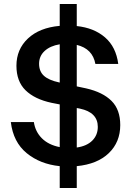

<svg xmlns="http://www.w3.org/2000/svg" viewBox="-20 -831 664 958"><path d="M363 -2V107H278V-2Q180 -12 113 -67Q46 -122 34 -222H149Q156 -174 189 -141Q222 -108 278 -97V-310L237 -318Q153 -336 107.5 -380.5Q62 -425 62 -503Q62 -585 119.5 -639Q177 -693 278 -702V-811H363V-701Q449 -692 504 -644.5Q559 -597 570 -512H456Q442 -588 363 -607V-400L410 -390Q493 -371 536.5 -327.5Q580 -284 580 -207Q580 -122 523 -67Q466 -12 363 -2ZM278 -419V-610Q230 -602 202.5 -576.5Q175 -551 175 -513Q175 -475 199 -453Q223 -431 274 -420ZM363 -95Q413 -102 440.5 -129.5Q468 -157 468 -198Q468 -270 379 -289L363 -292Z"/></svg>

Font: CBA Beacon Sans Bold
Style: Regular
Weight: 700
Designer: Wei Huang
Foundry: Wei Huang
Version: Version 1.002